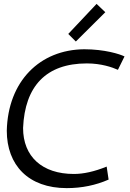

<svg xmlns="http://www.w3.org/2000/svg" viewBox="-20 -960 671 990"><path d="M478 -940 332 -785 371 -746 523 -897ZM15 -286C15 -109 126 10 324 10C402 10 474 -5 540 -34L530 -101C466 -75 410 -63 361 -63C197 -63 99 -153 99 -300C108 -515 217 -633 428 -633C502 -633 559 -613 588 -600L622 -669C598 -681 520 -706 414 -706C185 -704 21 -541 15 -286Z"/></svg>

Font: Cantarell
Style: Oblique
Weight: 400
Italic angle: -8°
Designer: Dave Crossland
Version: Version 0.024